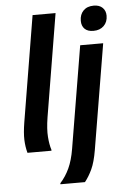

<svg xmlns="http://www.w3.org/2000/svg" viewBox="-58 -729 611 936"><g transform="rotate(-5 247.5 -260.5)"><path d="M52.5 0Q44.2 -30 42.9 -64.2Q41.7 -98.3 50 -149.2L135.8 -666.7H248.3L165 -164.2Q155.8 -106.7 158.8 -68.3Q161.7 -30 170 -5V0ZM199.2 166.7V161.7Q225.8 132.5 243.8 93.8Q261.7 55 270.8 0L354.2 -500H466.7L380.8 15Q370.8 74.2 355 107.9Q339.2 141.7 319.2 166.7ZM425 -564.2Q396.7 -564.2 382.1 -578.8Q367.5 -593.3 367.5 -618.3Q367.5 -649.2 385.8 -667.9Q404.2 -686.7 436.7 -686.7Q464.2 -686.7 479.6 -671.7Q495 -656.7 495 -632.5Q495 -601.7 475.8 -582.9Q456.7 -564.2 425 -564.2Z"/></g></svg>

Font: Familjen Grotesk Medium
Style: Italic
Weight: 500
Italic angle: -9.46201°
Designer: Anders Wikstroem, Jonas Baeckman, Matilda Gysing, Kristian Moeller
Foundry: Familjen STHLM AB
Version: Version 2.002; ttfautohint (v1.8.4.7-5d5b)